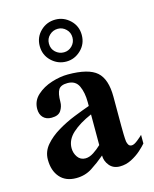

<svg xmlns="http://www.w3.org/2000/svg" viewBox="-102 -719 638 797"><g transform="rotate(-15 216.5 -321.0)"><path d="M432.6 -95.7V-58.6Q423.8 -47.9 406 -32Q388.2 -16.1 364.5 -3.9Q340.8 8.3 314.5 8.3Q286.1 8.3 270 -11.2Q253.9 -30.8 253.9 -54.7Q225.1 -30.3 195.1 -11Q165 8.3 127 8.3Q81.5 8.3 56.9 -20.3Q32.2 -48.8 32.2 -96.2Q32.2 -130.9 55.4 -158Q78.6 -185.1 113.8 -206.1Q148.9 -227.1 186.8 -242.2Q224.6 -257.3 253.9 -267.6V-284.2Q253.9 -325.2 240.7 -353.8Q227.5 -382.3 192.9 -382.3Q164.1 -382.3 154.3 -366.7Q144.5 -351.1 144.5 -314.5Q144.5 -294.9 133.5 -277.6Q122.6 -260.3 92.8 -260.3Q69.8 -260.3 56.9 -273.9Q43.9 -287.6 43.9 -310.5Q43.9 -345.7 70.1 -369.4Q96.2 -393.1 133.3 -404.8Q170.4 -416.5 203.6 -416.5Q292 -416.5 327.4 -385.3Q362.8 -354 362.8 -278.3V-152.3Q362.8 -135.3 363.3 -116Q363.8 -96.7 365.2 -85.4Q366.7 -77.1 370.8 -70.3Q375 -63.5 384.8 -63.5Q394.5 -63.5 410.6 -76.4Q426.8 -89.4 432.6 -95.7ZM253.9 -99.6V-231.4Q201.7 -209 170.7 -180.9Q139.6 -152.8 139.6 -116.7Q139.6 -95.2 151.6 -78.1Q163.6 -61 185.1 -61Q202.1 -61 220.5 -73Q238.8 -85 253.9 -99.6ZM302.2 -560.1Q302.2 -521.5 275.1 -495.6Q248 -469.7 212.4 -469.7Q175.8 -469.7 148.7 -495.6Q121.6 -521.5 121.6 -560.1Q121.6 -598.1 148.2 -624Q174.8 -649.9 212.4 -649.9Q248 -649.9 275.1 -624.3Q302.2 -598.6 302.2 -560.1ZM262.2 -560.1Q262.2 -581.5 247.3 -595.9Q232.4 -610.4 212.4 -610.4Q191.4 -610.4 176.3 -595.9Q161.1 -581.5 161.1 -560.1Q161.1 -537.6 176.5 -523.4Q191.9 -509.3 212.4 -509.3Q232.9 -509.3 247.6 -524.2Q262.2 -539.1 262.2 -560.1Z"/></g></svg>

Font: Scheherazade New SemiBold
Style: Regular
Weight: 600
Designer: SIL International
Foundry: SIL International
Version: Version 4.000